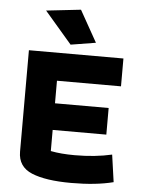

<svg xmlns="http://www.w3.org/2000/svg" viewBox="-58 -885 696 941"><g transform="rotate(5 290.5 -415.0)"><path d="M132 -821 302 -840 389 -685 266 -665ZM65 -121V-620H530V-483H215V-372H479V-241H215V-137Q266 -127 333 -127Q434 -127 516 -146L535 -12Q449 10 328 10Q202 10 133.5 -18.5Q65 -47 65 -121Z"/></g></svg>

Font: Athiti
Style: Bold
Weight: 700
Designer: CadsonDemak Team
Foundry: CadsonDemak
Version: Version 1.033